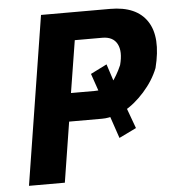

<svg xmlns="http://www.w3.org/2000/svg" viewBox="-51 -752 721 800"><g transform="rotate(-5 309.5 -352.5)"><path d="M38 0 150 -705H439Q549 -705 593.5 -637.5Q638 -570 606 -443Q586 -392 545 -346Q504 -300 458 -275L469 -294L503 -201L431 -166L394 -275L419 -261Q407 -257 393.5 -254.5Q380 -252 365 -252H228L188 0ZM246 -370H345Q357 -370 367 -371Q377 -372 387 -375L367 -352L336 -442L404 -476L431 -393L419 -396Q429 -410 439.5 -427.5Q450 -445 460 -468Q475 -524 458 -556Q441 -588 396 -588H281Z"/></g></svg>

Font: Nunito Sans 7pt Condensed ExtraBold
Style: Italic
Weight: 800
Width: 3
Italic angle: -9°
Designer: Vernon Adams
Foundry: Vernon Adams
Version: Version 3.101;gftools[0.9.27]